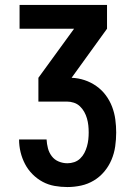

<svg xmlns="http://www.w3.org/2000/svg" viewBox="-20 -755 540 775"><path d="M252 0Q226 0 200.5 -4.5Q175 -9 152.5 -21Q130 -33 111.5 -51.5Q93 -70 81 -93Q69 -116 63 -141Q57 -166 57 -192H168Q169 -174 173.5 -156.5Q178 -139 189 -124.5Q200 -110 217 -103Q234 -96 252 -96Q266 -96 279.5 -100.5Q293 -105 303.5 -115Q314 -125 320.5 -137.5Q327 -150 331 -164Q335 -178 336.5 -192Q338 -206 338 -220Q338 -235 336.5 -249Q335 -263 331 -277Q327 -291 320 -303.5Q313 -316 302.5 -326Q292 -336 278 -340.5Q264 -345 250 -345H135V-441L279 -639H59V-735H412V-639L269 -441Q296 -440 321.5 -431.5Q347 -423 369 -407.5Q391 -392 407 -370.5Q423 -349 432.5 -324Q442 -299 445.5 -272.5Q449 -246 449 -220Q449 -192 445 -164Q441 -136 430 -110Q419 -84 401 -62.5Q383 -41 359 -26.5Q335 -12 307.5 -6Q280 0 252 0Z"/></svg>

Font: Iosevka SS18
Style: Bold
Weight: 700
Monospace: yes
Designer: Belleve Invis
Foundry: Belleve Invis
Version: Version 25.1.1; ttfautohint (v1.8.4)